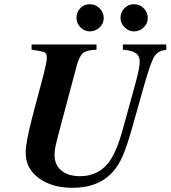

<svg xmlns="http://www.w3.org/2000/svg" viewBox="-20 -873 809 911"><path d="M769 -662.1V-637.2Q753.9 -634.3 745.1 -631.6Q736.3 -628.9 727.1 -621.3Q717.8 -613.8 712.9 -606.2Q708 -598.6 700.2 -579.8Q692.4 -561 686.3 -541.7Q680.2 -522.5 668.9 -485.8L605 -259.8Q581.5 -177.7 562.5 -133.8Q543.5 -89.8 518.1 -61Q450.7 18.1 324.2 18.1Q226.1 18.1 164.1 -27.8Q102.1 -73.7 102.1 -146V-150.9Q100.6 -189.9 133.8 -319.8L188 -523.9Q202.1 -579.6 202.1 -598.1Q202.1 -606.9 200.9 -611.6Q199.7 -616.2 196.8 -620.4Q193.8 -624.5 184.3 -627.2Q174.8 -629.9 163.6 -631.8Q152.3 -633.8 129.9 -637.2V-662.1H438V-637.2Q391.6 -635.3 374.8 -622.1Q357.9 -608.9 345.2 -565.9L266.1 -269Q248.5 -203.6 243.7 -180.7Q238.8 -157.7 238.8 -138.2Q238.8 -90.8 271 -64Q303.2 -37.1 359.9 -37.1Q440.9 -37.1 491.2 -96.2Q513.7 -124.5 531.2 -165.8Q548.8 -207 567.9 -278.8L625 -485.8Q643.1 -555.2 643.1 -581.1Q643.1 -607.4 624.5 -620.6Q606 -633.8 563 -637.2V-662.1ZM405.8 -853Q433.1 -853 452.6 -833.5Q472.2 -814 472.2 -787.1Q472.2 -761.2 452.4 -742.7Q432.6 -724.1 405.8 -724.1Q380.9 -724.1 361.8 -743.4Q342.8 -762.7 342.8 -788.1Q342.8 -815.4 361.1 -834.2Q379.4 -853 405.8 -853ZM615.2 -853Q642.6 -853 661.9 -833.7Q681.2 -814.5 681.2 -787.1Q681.2 -761.2 661.6 -742.7Q642.1 -724.1 615.2 -724.1Q590.3 -724.1 571 -743.4Q551.8 -762.7 551.8 -788.1Q551.8 -814.9 570.3 -834Q588.9 -853 615.2 -853Z"/></svg>

Font: Accordance
Style: Bold-Italic
Weight: 700
Italic angle: -11°
Version: Version 1.2 (build January 31, 2020) Miklal Software Solutio